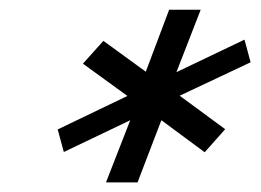

<svg xmlns="http://www.w3.org/2000/svg" viewBox="-20 -696 540 398"><path d="M199.7 -317.9 250 -446.8 112.3 -380.9 99.6 -427.7 244.1 -497.1 151.9 -564 194.3 -611.3 282.2 -547.4 330.6 -675.8H396L345.7 -546.4L486.8 -613.8L499.5 -566.9L352.5 -497.6L446.8 -428.2L404.3 -380.4L314.5 -446.8L265.1 -317.9Z"/></svg>

Font: Elstob 14pt
Style: Bold Italic
Weight: 700
Italic angle: -20°
Designer: Peter S. Baker
Version: Version 1.015